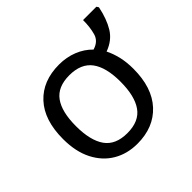

<svg xmlns="http://www.w3.org/2000/svg" viewBox="-156 -783 957 957"><g transform="rotate(-45 323.0 -304.0)"><path d="M551 -269Q551 -136 483.5 -63Q416 10 301 10Q230 10 174.5 -22.5Q119 -55 87 -117.5Q55 -180 55 -269Q55 -402 121.5 -474Q188 -546 304 -546Q356 -546 401 -528Q446 -510 478 -477Q523 -490 534 -529Q545 -568 545 -618H639L646 -607Q632 -538 603.5 -491.5Q575 -445 517 -424Q533 -392 542 -353.5Q551 -315 551 -269ZM146 -269Q146 -168 183 -115.5Q220 -63 303 -63Q386 -63 423 -115.5Q460 -168 460 -269Q460 -370 422 -421Q384 -472 302 -472Q220 -472 183 -421Q146 -370 146 -269Z"/></g></svg>

Font: Apis
Style: Regular
Weight: 400
Designer: Monotype Design Team
Foundry: Monotype Imaging Inc.
Version: Version 2.000; build 0001